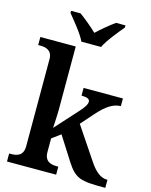

<svg xmlns="http://www.w3.org/2000/svg" viewBox="-138 -1044 892 1132"><g transform="rotate(15 308.5 -478.0)"><path d="M258 -796H378C399 -841 453 -905 484 -943V-956H427C395 -934 348 -895 318 -866C288 -895 241 -934 210 -956H152V-943C183 -905 237 -841 258 -796ZM17 0H317V-49H308C274 -49 233 -57 233 -115V-199L286 -238L379 -92C433 -8 468 0 603 0H617V-49H614C577 -49 542 -75 507 -128L374 -326L440 -401C492 -460 535 -489 581 -489V-536H341V-489C374 -489 392 -482 392 -465C392 -451 384 -435 354 -401L228 -262C228 -262 233 -338 233 -374V-760H17V-711H28C62 -711 103 -703 103 -648V-116C103 -57 63 -49 28 -49H17Z"/></g></svg>

Font: Noto Serif Semi
Style: Regular
Weight: 600
Designer: Monotype Design Team
Foundry: Monotype Imaging Inc.
Version: Version 1.002